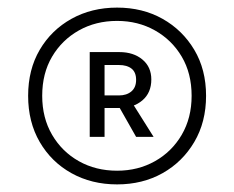

<svg xmlns="http://www.w3.org/2000/svg" viewBox="-20 -760 615 505"><path d="M288 -275Q221 -275 168 -304.5Q115 -334 84.5 -386.5Q54 -439 54 -508Q54 -577 84.5 -629Q115 -681 168 -710.5Q221 -740 288 -740Q355 -740 407.5 -710.5Q460 -681 491 -629Q522 -577 522 -508Q522 -439 491 -386.5Q460 -334 407.5 -304.5Q355 -275 288 -275ZM288 -311Q343 -311 387.5 -336Q432 -361 458 -405.5Q484 -450 484 -508Q484 -567 458 -611Q432 -655 387.5 -680Q343 -705 288 -705Q232 -705 187.5 -680Q143 -655 117 -611Q91 -567 91 -508Q91 -450 117 -405.5Q143 -361 187.5 -336Q232 -311 288 -311ZM338 -400 283 -497H323L384 -400ZM216 -400V-623H294Q331 -623 354.5 -603.5Q378 -584 378 -551Q378 -516 354.5 -496Q331 -476 294 -476H234V-509H293Q313 -509 325.5 -519.5Q338 -530 338 -550Q338 -570 326 -579.5Q314 -589 293 -589H239L255 -604V-400Z"/></svg>

Font: SUSE Thin
Style: Regular
Weight: 400
Version: Version 1.000